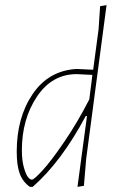

<svg xmlns="http://www.w3.org/2000/svg" viewBox="-20 -722 463 746"><path d="M280 -454 342 -451 363 -608 369 -698 394 -702 315 -106 306 0 281 4 318 -271H313Q218 -93 107 4H96Q69 -15 57 -46.5Q45 -78 45 -133Q45 -265 106.5 -356Q168 -447 276 -454ZM65 -138Q65 -98 73 -70.5Q81 -43 89 -33.5Q97 -24 104 -24Q112 -24 144.5 -59Q177 -94 229 -170Q281 -246 327 -336L339 -431L278 -434Q182 -434 123.5 -346.5Q65 -259 65 -138Z"/></svg>

Font: Alegreya Sans SC Thin
Style: Italic
Weight: 100
Italic angle: -7°
Designer: Juan Pablo del Peral
Foundry: Huerta Tipografica
Version: Version 2.007